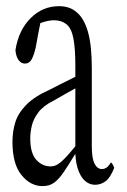

<svg xmlns="http://www.w3.org/2000/svg" viewBox="-20 -618 417 632"><path d="M245.6 -40.5Q232.4 -63.5 229 -98.1Q228.5 -109.9 228 -111.8Q203.1 -70.8 188.2 -49.3Q173.3 -27.8 158 -16.6Q142.6 -5.4 120.1 -5.4Q80.1 -5.4 50.5 -42Q21 -78.6 21 -150.9Q21 -185.1 30.3 -215.3Q39.6 -245.6 66.7 -273.2Q93.8 -300.8 145.5 -323.7Q170.4 -336.9 228 -365.2Q228 -388.2 228 -401.4Q228 -460.9 221.2 -493.7Q214.4 -526.4 198 -538.8Q181.6 -551.3 157.7 -551.3Q138.2 -551.3 112.8 -542Q105.5 -506.8 97.7 -462.4Q91.8 -436 83.5 -421.4Q75.7 -408.7 62.5 -408.7Q49.3 -408.7 41 -420.4Q32.7 -432.1 30.8 -453.1Q41.5 -519.5 81.1 -558.6Q120.6 -597.7 174.3 -597.7Q210 -597.7 232.4 -577.6Q256.8 -557.6 269.5 -513.2Q282.2 -468.8 282.2 -393.1Q282.2 -270 282.2 -137.2Q282.2 -97.7 290.5 -80.6Q299.8 -61.5 315.4 -61.5Q327.1 -61.5 335.9 -70.8Q340.8 -76.2 345.2 -83.5Q350.6 -79.6 356 -65.9Q343.8 -33.7 327.9 -21.7Q312 -9.8 293.5 -9.8Q263.7 -9.8 245.6 -40.5ZM199.7 -103.5Q210.9 -115.7 228 -136.7Q228 -136.7 228 -327.1Q212.4 -318.8 196.5 -309.6Q180.7 -300.3 157.2 -287.1Q122.6 -270 106.2 -248Q89.8 -226.1 84.7 -204.1Q79.6 -182.1 79.6 -162.6Q79.6 -113.8 99.4 -92Q119.1 -70.3 146.5 -70.3Q159.2 -70.3 170.7 -77.4Q182.1 -84.5 199.7 -103.5Z"/></svg>

Font: Scarab Serif
Style: Light
Weight: 300
Designer: John Roberts
Foundry: Scarab
Version: 1.0